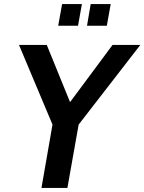

<svg xmlns="http://www.w3.org/2000/svg" viewBox="-20 -920 707 940"><path d="M667 -700 365 -310 310 0H183L237 -310L73 -700H209L323 -420L531 -700ZM503 -794H406L424 -900H522ZM362 -794H265L284 -900H381Z"/></svg>

Font: Cabin
Style: Bold Italic
Weight: 700
Designer: Pablo Impallari
Foundry: Pablo Impallari. www.impallari.com Igino Marini. www.ikern.com
Version: Version 1.005